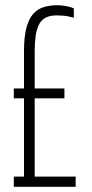

<svg xmlns="http://www.w3.org/2000/svg" viewBox="-20 -716 352 736"><path d="M33 0V-39H72V-339H33V-377H72V-520Q72 -574 81 -608.5Q90 -643 106.5 -662Q123 -681 147 -688.5Q171 -696 200 -696Q217 -696 234.5 -692.5Q252 -689 263 -684V-648Q255 -650 244.5 -652.5Q234 -655 222 -656Q210 -657 198 -657Q170 -657 153.5 -647.5Q137 -638 128.5 -620Q120 -602 116.5 -577Q113 -552 113 -523V-377H227V-339H113V-39H270V0Z"/></svg>

Font: Saira UltraCondensed ExtraLight
Style: Regular
Weight: 250
Width: 1
Designer: Hector Gatti with collaboration of the Omnibus-Type team
Foundry: Omnibus-Type
Version: Version 1.101